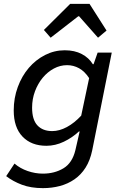

<svg xmlns="http://www.w3.org/2000/svg" viewBox="-20 -761 640 993"><path d="M202 212Q140 212 93.5 194.5Q47 177 12 150L55 85Q84 110 123 123.5Q162 137 202 137Q262 137 308 109.5Q354 82 370 15L392 -81H388Q354 -49 310 -28Q266 -7 220 -7Q142 -7 96.5 -54.5Q51 -102 51 -190Q51 -254 72 -311Q93 -368 129 -410Q165 -452 213 -476.5Q261 -501 315 -501Q366 -501 403 -481.5Q440 -462 460 -429H464L485 -489H558L457 16Q446 69 422.5 106Q399 143 365 166.5Q331 190 289.5 201Q248 212 202 212ZM250 -83Q287 -83 326 -104Q365 -125 400 -163L441 -357Q418 -392 389 -408Q360 -424 327 -424Q291 -424 258.5 -406.5Q226 -389 201 -359Q176 -329 161 -289Q146 -249 146 -204Q146 -142 173.5 -112.5Q201 -83 250 -83ZM242 -566 207 -606 343 -741H443L531 -603L487 -566L389 -677H385Z"/></svg>

Font: Source Code Pro Medium
Style: Italic
Weight: 500
Italic angle: -11°
Monospace: yes
Designer: Paul D. Hunt, Teo Tuominen
Foundry: Adobe Systems Incorporated
Version: Version 1.050;PS 1.000;hotconv 16.6.51;makeotf.lib2.5.65220